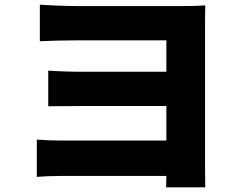

<svg xmlns="http://www.w3.org/2000/svg" viewBox="-20 -760 1040 824"><path d="M138 -161V-1C160 -3 208 -5 242 -5H694L693 44H861C861 23 860 -18 860 -39C860 -132 860 -591 860 -644C860 -674 860 -719 861 -737C840 -735 795 -734 765 -734C662 -734 435 -734 316 -734C263 -734 189 -737 151 -740V-583C187 -585 263 -587 316 -587C435 -587 641 -587 694 -587V-452H332C283 -452 225 -454 187 -457V-304C217 -304 283 -305 332 -305H694V-157H243C197 -157 159 -159 138 -161Z"/></svg>

Font: Noto Sans CJK TC Black
Style: Regular
Weight: 900
Designer: Ryoko NISHIZUKA 西塚涼子 (kana, bopomofo & ideographs); Paul D. Hunt (Latin, Greek & Cyrillic); Sandoll Communications 산돌커뮤니
Foundry: Adobe
Version: Version 2.004;hotconv 1.0.118;makeotfexe 2.5.65603